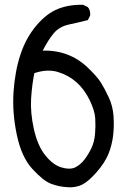

<svg xmlns="http://www.w3.org/2000/svg" viewBox="-20 -786 540 810"><path d="M266.6 3.9Q228.5 2 195.3 -10.7Q162.1 -23.4 116.2 -73.7Q70.3 -124 50.8 -217.8Q31.2 -311.5 37.1 -398.4Q43 -485.4 66.4 -556.2Q89.8 -627 133.8 -678.7Q177.7 -730.5 226.1 -749Q274.4 -767.6 331.1 -765.6L350.6 -755.9Q362.3 -742.2 360.4 -720.7L350.6 -701.2Q311.5 -691.4 271 -682.6Q230.5 -673.8 207 -646Q183.6 -618.2 160.2 -572.3Q214.8 -574.2 263.2 -556.2Q311.5 -538.1 351.1 -500Q390.6 -461.9 405.8 -437.5Q420.9 -413.1 438.5 -376Q456.1 -338.9 459 -295.4Q461.9 -252 457 -212.4Q452.1 -172.9 437.5 -136.7Q422.9 -100.6 388.7 -61Q354.5 -21.5 328.1 -7.8Q301.8 5.9 266.6 3.9ZM295.9 -79.1Q319.3 -90.8 335.9 -112.3Q352.5 -133.8 365.2 -160.2Q377.9 -186.5 380.9 -219.7Q383.8 -252.9 381.8 -286.1Q379.9 -319.3 357.9 -364.3Q335.9 -409.2 303.2 -438.5Q270.5 -467.8 225.6 -481.9Q180.7 -496.1 125 -477.5Q115.2 -430.7 111.3 -371.1Q107.4 -311.5 123 -241.2Q138.7 -170.9 170.9 -130.9Q203.1 -90.8 237.8 -80.1Q272.5 -69.3 295.9 -79.1Z"/></svg>

Font: JasonHandwriting4
Style: Regular
Weight: 400
Version: Version 1.01.21